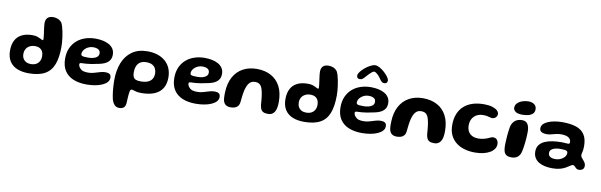

<svg xmlns="http://www.w3.org/2000/svg" viewBox="-57 -1331 6761 2160"><g transform="rotate(10 3323.5 -251.0)"><path d="M265.5 28.5Q190 28.5 134 5.2Q78 -18 47.2 -66.2Q16.5 -114.5 16.5 -188.5Q16.5 -258 41.8 -305.5Q67 -353 116 -377.2Q165 -401.5 235 -401.5Q270 -401.5 292.8 -393.8Q315.5 -386 330 -378Q339 -373.5 346.2 -369.8Q353.5 -366 357.5 -366Q365 -366 365 -379Q365 -388 363.2 -405.2Q361.5 -422.5 358.5 -443.5Q355.5 -464.5 352.5 -486Q349.5 -507.5 347.5 -526.2Q345.5 -545 345.5 -557Q345.5 -642 432.5 -642Q463 -642 488.8 -630.2Q514.5 -618.5 531.5 -594Q539.5 -578 547 -553.5Q554.5 -529 560.2 -499.5Q566 -470 570.5 -439.2Q575 -408.5 577 -379.8Q579 -351 579 -328Q579 -206 549 -127Q519 -48 450.2 -9.8Q381.5 28.5 265.5 28.5ZM271 -78Q307 -78 332 -91.2Q357 -104.5 370.2 -129.2Q383.5 -154 383.5 -186.5Q383.5 -218.5 371.8 -240.5Q360 -262.5 338.8 -274Q317.5 -285.5 287.5 -285.5Q253.5 -285.5 227.2 -272.2Q201 -259 186 -234.8Q171 -210.5 171 -176.5Q171 -146 183.5 -124Q196 -102 218.5 -90Q241 -78 271 -78Z M928.5 39.5Q842 39.5 777.8 13Q713.5 -13.5 678 -68Q642.5 -122.5 642.5 -206.5Q642.5 -275.5 666 -327.8Q689.5 -380 730.8 -415.5Q772 -451 826.5 -468.8Q881 -486.5 942.5 -486.5Q984.5 -486.5 1024 -478.8Q1063.5 -471 1095 -453.8Q1126.5 -436.5 1145 -408.8Q1163.5 -381 1163.5 -341.5Q1163.5 -306.5 1150 -283Q1136.5 -259.5 1113.2 -244.8Q1090 -230 1060.2 -221.5Q1030.5 -213 997 -207.5Q976.5 -202 946 -197.2Q915.5 -192.5 886 -190Q856.5 -187.5 837.5 -187.5Q822.5 -187.5 816.5 -183.8Q810.5 -180 810.5 -170Q810.5 -161 815.5 -149.2Q820.5 -137.5 830 -127Q846.5 -108 869.2 -101.5Q892 -95 924.5 -95Q958.5 -95 991.8 -104.8Q1025 -114.5 1056.2 -124Q1087.5 -133.5 1117 -133.5Q1146.5 -133.5 1164.2 -122.5Q1182 -111.5 1182 -79.5Q1182 -51.5 1161.5 -29.5Q1141 -7.5 1105.8 8Q1070.5 23.5 1024.8 31.5Q979 39.5 928.5 39.5ZM896.5 -261.5Q925.5 -261.5 952.5 -268Q979.5 -274.5 997 -289.5Q1014.5 -304.5 1014.5 -329.5Q1014.5 -360 992.2 -373.2Q970 -386.5 933 -386.5Q910.5 -386.5 889.2 -378.8Q868 -371 851 -357.5Q834 -344 823.8 -326.5Q813.5 -309 813.5 -289Q813.5 -276.5 822 -270.8Q830.5 -265 849 -263.2Q867.5 -261.5 896.5 -261.5Z M1335.5 235.5Q1315.5 235.5 1299.5 226.5Q1283.5 217.5 1271.8 199.5Q1260 181.5 1251.5 154.5Q1247 135.5 1243.5 114.8Q1240 94 1237.2 71.8Q1234.5 49.5 1232.8 26.5Q1231 3.5 1230 -19Q1229 -41.5 1229 -63.5Q1229 -175 1263.2 -261.8Q1297.5 -348.5 1367.5 -398Q1437.5 -447.5 1544 -447.5Q1608 -447.5 1659.5 -430.2Q1711 -413 1748 -380.2Q1785 -347.5 1804.5 -301.2Q1824 -255 1824 -197.5Q1824 -142.5 1807 -100.8Q1790 -59 1756 -30.5Q1722 -2 1671.2 12.5Q1620.5 27 1553 27Q1520 27 1498.5 22.2Q1477 17.5 1464 12.8Q1451 8 1443.5 8Q1434 8 1428.8 14.5Q1423.5 21 1421 37Q1418.5 47.5 1417 64Q1415.5 80.5 1414 99.5Q1412.5 118.5 1411.8 135.8Q1411 153 1410.5 164Q1407.5 205.5 1388 220.5Q1368.5 235.5 1335.5 235.5ZM1521.5 -100.5Q1574.5 -100.5 1607 -115Q1639.5 -129.5 1654.2 -155.2Q1669 -181 1669 -215.5Q1669 -243.5 1657.8 -268.5Q1646.5 -293.5 1620.5 -309Q1594.5 -324.5 1549 -324.5Q1519 -324.5 1496.5 -315Q1474 -305.5 1459.2 -287.8Q1444.5 -270 1437.2 -245Q1430 -220 1430 -188.5Q1430 -156.5 1438.8 -137Q1447.5 -117.5 1467.5 -109Q1487.5 -100.5 1521.5 -100.5Z M2176 39.5Q2089.5 39.5 2025.2 13Q1961 -13.5 1925.5 -68Q1890 -122.5 1890 -206.5Q1890 -275.5 1913.5 -327.8Q1937 -380 1978.2 -415.5Q2019.5 -451 2074 -468.8Q2128.5 -486.5 2190 -486.5Q2232 -486.5 2271.5 -478.8Q2311 -471 2342.5 -453.8Q2374 -436.5 2392.5 -408.8Q2411 -381 2411 -341.5Q2411 -306.5 2397.5 -283Q2384 -259.5 2360.8 -244.8Q2337.5 -230 2307.8 -221.5Q2278 -213 2244.5 -207.5Q2224 -202 2193.5 -197.2Q2163 -192.5 2133.5 -190Q2104 -187.5 2085 -187.5Q2070 -187.5 2064 -183.8Q2058 -180 2058 -170Q2058 -161 2063 -149.2Q2068 -137.5 2077.5 -127Q2094 -108 2116.8 -101.5Q2139.5 -95 2172 -95Q2206 -95 2239.2 -104.8Q2272.5 -114.5 2303.8 -124Q2335 -133.5 2364.5 -133.5Q2394 -133.5 2411.8 -122.5Q2429.5 -111.5 2429.5 -79.5Q2429.5 -51.5 2409 -29.5Q2388.5 -7.5 2353.2 8Q2318 23.5 2272.2 31.5Q2226.5 39.5 2176 39.5ZM2144 -261.5Q2173 -261.5 2200 -268Q2227 -274.5 2244.5 -289.5Q2262 -304.5 2262 -329.5Q2262 -360 2239.8 -373.2Q2217.5 -386.5 2180.5 -386.5Q2158 -386.5 2136.8 -378.8Q2115.5 -371 2098.5 -357.5Q2081.5 -344 2071.2 -326.5Q2061 -309 2061 -289Q2061 -276.5 2069.5 -270.8Q2078 -265 2096.5 -263.2Q2115 -261.5 2144 -261.5Z M2570.5 11Q2537.5 11 2516.8 -2.5Q2496 -16 2486 -47Q2483 -58.5 2481.5 -73.2Q2480 -88 2479.8 -106.2Q2479.5 -124.5 2480.5 -146Q2484 -247.5 2522.8 -319Q2561.5 -390.5 2629.8 -428.2Q2698 -466 2789 -466Q2880.5 -466 2949.5 -429.5Q3018.5 -393 3056.8 -321Q3095 -249 3095 -142.5Q3095 -124.5 3093.8 -108.8Q3092.5 -93 3090 -79.5Q3087.5 -66 3084 -54.5Q3072.5 -21.5 3050.8 -5.2Q3029 11 2997.5 11Q2962 11 2942.8 0.8Q2923.5 -9.5 2915 -29Q2906.5 -48.5 2903 -76Q2901 -107 2898.8 -131.5Q2896.5 -156 2893.8 -175.5Q2891 -195 2888 -211.5Q2885 -228 2880.5 -243.5Q2870.5 -281 2850.8 -299.8Q2831 -318.5 2794 -318.5Q2759 -318.5 2737 -298.8Q2715 -279 2701.5 -242Q2695 -225.5 2690.5 -207Q2686 -188.5 2682.5 -167.2Q2679 -146 2676.5 -121.5Q2674 -97 2671 -69.5Q2667.5 -37.5 2653 -20Q2638.5 -2.5 2617.2 4.2Q2596 11 2570.5 11Z M3411.5 28.5Q3336 28.5 3280 5.2Q3224 -18 3193.2 -66.2Q3162.5 -114.5 3162.5 -188.5Q3162.5 -258 3187.8 -305.5Q3213 -353 3262 -377.2Q3311 -401.5 3381 -401.5Q3416 -401.5 3438.8 -393.8Q3461.5 -386 3476 -378Q3485 -373.5 3492.2 -369.8Q3499.5 -366 3503.5 -366Q3511 -366 3511 -379Q3511 -388 3509.2 -405.2Q3507.5 -422.5 3504.5 -443.5Q3501.5 -464.5 3498.5 -486Q3495.5 -507.5 3493.5 -526.2Q3491.5 -545 3491.5 -557Q3491.5 -642 3578.5 -642Q3609 -642 3634.8 -630.2Q3660.5 -618.5 3677.5 -594Q3685.5 -578 3693 -553.5Q3700.5 -529 3706.2 -499.5Q3712 -470 3716.5 -439.2Q3721 -408.5 3723 -379.8Q3725 -351 3725 -328Q3725 -206 3695 -127Q3665 -48 3596.2 -9.8Q3527.5 28.5 3411.5 28.5ZM3417 -78Q3453 -78 3478 -91.2Q3503 -104.5 3516.2 -129.2Q3529.5 -154 3529.5 -186.5Q3529.5 -218.5 3517.8 -240.5Q3506 -262.5 3484.8 -274Q3463.5 -285.5 3433.5 -285.5Q3399.5 -285.5 3373.2 -272.2Q3347 -259 3332 -234.8Q3317 -210.5 3317 -176.5Q3317 -146 3329.5 -124Q3342 -102 3364.5 -90Q3387 -78 3417 -78Z M4074.5 39.5Q3988 39.5 3923.8 13Q3859.5 -13.5 3824 -68Q3788.5 -122.5 3788.5 -206.5Q3788.5 -275.5 3812 -327.8Q3835.5 -380 3876.8 -415.5Q3918 -451 3972.5 -468.8Q4027 -486.5 4088.5 -486.5Q4130.5 -486.5 4170 -478.8Q4209.5 -471 4241 -453.8Q4272.5 -436.5 4291 -408.8Q4309.5 -381 4309.5 -341.5Q4309.5 -306.5 4296 -283Q4282.5 -259.5 4259.2 -244.8Q4236 -230 4206.2 -221.5Q4176.5 -213 4143 -207.5Q4122.5 -202 4092 -197.2Q4061.5 -192.5 4032 -190Q4002.5 -187.5 3983.5 -187.5Q3968.5 -187.5 3962.5 -183.8Q3956.5 -180 3956.5 -170Q3956.5 -161 3961.5 -149.2Q3966.5 -137.5 3976 -127Q3992.5 -108 4015.2 -101.5Q4038 -95 4070.5 -95Q4104.5 -95 4137.8 -104.8Q4171 -114.5 4202.2 -124Q4233.5 -133.5 4263 -133.5Q4292.5 -133.5 4310.2 -122.5Q4328 -111.5 4328 -79.5Q4328 -51.5 4307.5 -29.5Q4287 -7.5 4251.8 8Q4216.5 23.5 4170.8 31.5Q4125 39.5 4074.5 39.5ZM4042.5 -261.5Q4071.5 -261.5 4098.5 -268Q4125.5 -274.5 4143 -289.5Q4160.5 -304.5 4160.5 -329.5Q4160.5 -360 4138.2 -373.2Q4116 -386.5 4079 -386.5Q4056.5 -386.5 4035.2 -378.8Q4014 -371 3997 -357.5Q3980 -344 3969.8 -326.5Q3959.5 -309 3959.5 -289Q3959.5 -276.5 3968 -270.8Q3976.5 -265 3995 -263.2Q4013.5 -261.5 4042.5 -261.5ZM3947.5 -553.5Q3912 -553.5 3912 -589Q3912 -607.5 3931 -632.8Q3950 -658 3979.2 -682Q4008.5 -706 4039.5 -722Q4070.5 -738 4094.5 -738Q4116 -738 4144.8 -722Q4173.5 -706 4200 -681.8Q4226.5 -657.5 4244 -633.2Q4261.5 -609 4261.5 -592Q4261.5 -575.5 4252.5 -566Q4243.5 -556.5 4228 -556.5Q4207 -556.5 4194 -568.8Q4181 -581 4166 -603.5Q4157 -617.5 4143.5 -631.8Q4130 -646 4116.5 -655.5Q4103 -665 4093 -665Q4084 -665 4069.8 -654.2Q4055.5 -643.5 4040 -627.8Q4024.5 -612 4012 -597Q3994.5 -576.5 3980.8 -565Q3967 -553.5 3947.5 -553.5Z M4469 11Q4436 11 4415.2 -2.5Q4394.5 -16 4384.5 -47Q4381.5 -58.5 4380 -73.2Q4378.5 -88 4378.2 -106.2Q4378 -124.5 4379 -146Q4382.5 -247.5 4421.2 -319Q4460 -390.5 4528.2 -428.2Q4596.5 -466 4687.5 -466Q4779 -466 4848 -429.5Q4917 -393 4955.2 -321Q4993.5 -249 4993.5 -142.5Q4993.5 -124.5 4992.2 -108.8Q4991 -93 4988.5 -79.5Q4986 -66 4982.5 -54.5Q4971 -21.5 4949.2 -5.2Q4927.5 11 4896 11Q4860.5 11 4841.2 0.8Q4822 -9.5 4813.5 -29Q4805 -48.5 4801.5 -76Q4799.5 -107 4797.2 -131.5Q4795 -156 4792.2 -175.5Q4789.5 -195 4786.5 -211.5Q4783.5 -228 4779 -243.5Q4769 -281 4749.2 -299.8Q4729.5 -318.5 4692.5 -318.5Q4657.5 -318.5 4635.5 -298.8Q4613.5 -279 4600 -242Q4593.5 -225.5 4589 -207Q4584.5 -188.5 4581 -167.2Q4577.5 -146 4575 -121.5Q4572.5 -97 4569.5 -69.5Q4566 -37.5 4551.5 -20Q4537 -2.5 4515.8 4.2Q4494.5 11 4469 11Z M5364.5 34.5Q5302.5 34.5 5247.8 19.2Q5193 4 5151 -28Q5109 -60 5085 -109.2Q5061 -158.5 5061 -226.5Q5061 -297.5 5082.2 -351.8Q5103.5 -406 5144.2 -443.2Q5185 -480.5 5242.8 -499.5Q5300.5 -518.5 5373.5 -518.5Q5431 -518.5 5469.2 -506.5Q5507.5 -494.5 5527 -475.8Q5546.5 -457 5546.5 -435.5Q5546.5 -420 5538.5 -407.5Q5530.5 -395 5517.8 -387.8Q5505 -380.5 5491 -380.5Q5477.5 -380.5 5464 -384.8Q5450.5 -389 5431.8 -393Q5413 -397 5383.5 -397Q5352.5 -397 5327.2 -387Q5302 -377 5283.2 -358.5Q5264.5 -340 5254.2 -314.5Q5244 -289 5244 -258Q5244 -214 5260.5 -185Q5277 -156 5306.5 -141.8Q5336 -127.5 5375 -127.5Q5407.5 -127.5 5433.5 -133.8Q5459.5 -140 5479.5 -148.5Q5499.5 -157 5514 -163.5Q5528.5 -170 5538 -170Q5562 -170 5575.5 -159.2Q5589 -148.5 5594.5 -132.8Q5600 -117 5600 -102Q5600 -71.5 5582.8 -46.5Q5565.5 -21.5 5534 -3.2Q5502.5 15 5459.2 24.8Q5416 34.5 5364.5 34.5Z M5778.5 17Q5742 17 5721.8 3.8Q5701.5 -9.5 5693.5 -35.8Q5685.5 -62 5685.5 -101Q5685.5 -117 5686.5 -137.5Q5687.5 -158 5688.8 -180.2Q5690 -202.5 5692 -225Q5694 -247.5 5696.8 -268.2Q5699.5 -289 5702.2 -306.5Q5705 -324 5708.5 -335.5Q5723.5 -375.5 5753 -396Q5782.5 -416.5 5828 -416.5Q5871 -416.5 5891 -385.5Q5911 -354.5 5911 -300Q5911 -283 5910 -260Q5909 -237 5907 -211.5Q5905 -186 5902 -160Q5899 -134 5895 -110.5Q5891 -87 5886.5 -68Q5882 -49 5876 -38Q5861 -9 5837 4Q5813 17 5778.5 17ZM5818.5 -477Q5761 -477 5737.5 -495.8Q5714 -514.5 5714 -539Q5714 -570.5 5736.5 -592.5Q5759 -614.5 5793 -625.8Q5827 -637 5861 -637Q5886 -637 5907 -629.2Q5928 -621.5 5941 -604.5Q5954 -587.5 5954 -560.5Q5954 -530 5935.2 -511.8Q5916.5 -493.5 5885.5 -485.2Q5854.5 -477 5818.5 -477Z M6253 58Q6211 58 6171.5 50.2Q6132 42.5 6101 24.5Q6070 6.5 6051.5 -23.2Q6033 -53 6033 -96Q6033 -141 6055.8 -170.8Q6078.5 -200.5 6117 -217.5Q6155.5 -234.5 6204.2 -241.8Q6253 -249 6305 -249Q6319 -249 6333.2 -248Q6347.5 -247 6359.8 -246.2Q6372 -245.5 6379.5 -245.5Q6391 -245.5 6395.5 -249.5Q6400 -253.5 6400 -263Q6400 -275.5 6396.8 -285.5Q6393.5 -295.5 6387.5 -303.2Q6381.5 -311 6373 -316.5Q6358.5 -326.5 6336.5 -331.2Q6314.5 -336 6289 -336Q6257.5 -336 6229.5 -329.2Q6201.5 -322.5 6176 -315.8Q6150.5 -309 6126 -309Q6086.5 -309 6065 -322Q6043.5 -335 6043.5 -362.5Q6043.5 -389 6062.5 -409.8Q6081.5 -430.5 6114.8 -444.5Q6148 -458.5 6190 -465.8Q6232 -473 6277.5 -473Q6370.5 -473 6434 -452Q6497.5 -431 6530.5 -382Q6563.5 -333 6563.5 -248Q6563.5 -227 6561.5 -211Q6559.5 -195 6556.8 -183.2Q6554 -171.5 6552 -162.5Q6550 -153.5 6550 -146Q6550 -132.5 6559 -120Q6568 -107.5 6580 -94.2Q6592 -81 6601 -65.8Q6610 -50.5 6610 -31.5Q6610 -3 6592 10Q6574 23 6550.5 23Q6531.5 23 6519.8 12.8Q6508 2.5 6499 -7.8Q6490 -18 6479 -18Q6471.5 -18 6462.2 -13.5Q6453 -9 6440 0Q6425 10.5 6400.8 24.2Q6376.5 38 6340.5 48Q6304.5 58 6253 58ZM6268.5 -49.5Q6291.5 -49.5 6313 -56.2Q6334.5 -63 6352.2 -75.2Q6370 -87.5 6380.5 -104.2Q6391 -121 6391 -140.5Q6391 -154.5 6382 -161.2Q6373 -168 6354.2 -170.2Q6335.5 -172.5 6307 -172.5Q6276.5 -172.5 6249.2 -166.2Q6222 -160 6205 -145.2Q6188 -130.5 6188 -104.5Q6188 -85.5 6198.2 -73.5Q6208.5 -61.5 6226.5 -55.5Q6244.5 -49.5 6268.5 -49.5Z"/></g></svg>

Font: Gluten SemiBold
Style: Regular
Weight: 600
Designer: Tyler Finck
Foundry: Etcetera Type Company
Version: Version 1.300